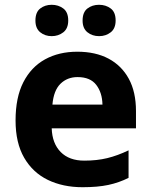

<svg xmlns="http://www.w3.org/2000/svg" viewBox="-20 -772 631 802"><path d="M303 -556Q379 -556 433.5 -527Q488 -498 518 -443Q548 -388 548 -308V-236H196Q198 -173 233.5 -137Q269 -101 332 -101Q385 -101 428 -111.5Q471 -122 517 -144V-29Q477 -9 432.5 0.5Q388 10 325 10Q243 10 180 -20.5Q117 -51 81 -113Q45 -175 45 -269Q45 -365 77.5 -428.5Q110 -492 168 -524Q226 -556 303 -556ZM304 -450Q261 -450 232.5 -422Q204 -394 199 -335H408Q407 -385 382 -417.5Q357 -450 304 -450ZM128 -686Q128 -721 148 -736.5Q168 -752 195.9 -752Q223.8 -752 244.4 -736.6Q265 -721.2 265 -686.4Q265 -653 244.4 -637Q223.8 -621 195.9 -621Q168 -621 148 -637.2Q128 -653.5 128 -686ZM325 -686Q325 -721 345.1 -736.5Q365.3 -752 393.6 -752Q422 -752 442.5 -736.6Q463 -721.2 463 -686.4Q463 -653 442.4 -637Q421.9 -621 394 -621Q365.5 -621 345.2 -637.2Q325 -653.5 325 -686Z"/></svg>

Font: Noto Sans Tai Tham
Style: Regular
Weight: 400
Designer: Monotype Design Team 2013. Revised by David WIlliams 2020
Foundry: Monotype Imaging Inc.
Version: Version 2.002